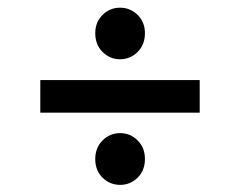

<svg xmlns="http://www.w3.org/2000/svg" viewBox="-20 -632 640 512"><path d="M87.5 -331.5V-418.5H512.5V-331.5ZM300 -474Q273 -474 253.5 -493.5Q234 -513 234 -543.5Q234 -573 253.5 -592.2Q273 -611.5 300 -611.5Q327.5 -611.5 347 -592.2Q366.5 -573 366.5 -543.5Q366.5 -513 347 -493.5Q327.5 -474 300 -474ZM300.5 -139Q273 -139 253.5 -158.2Q234 -177.5 234 -208Q234 -238 253.5 -257.5Q273 -277 300.5 -277Q327.5 -277 347 -257.5Q366.5 -238 366.5 -208Q366.5 -177.5 347 -158.2Q327.5 -139 300.5 -139Z"/></svg>

Font: Spline Sans Mono
Style: Regular
Weight: 400
Monospace: yes
Designer: Eben Sorkin, Mirko Velimirovic
Foundry: Sorkin Type
Version: Version 1.004